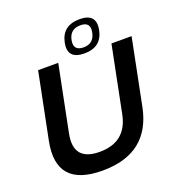

<svg xmlns="http://www.w3.org/2000/svg" viewBox="-158 -1028 1063 1159"><g transform="rotate(-20 373.5 -448.5)"><path d="M58.6 -274.4 143.6 -698.2H272.9L188 -274.4Q154.8 -107.4 325.7 -107.4Q496.6 -107.4 529.8 -274.4L614.7 -698.2H744.1L659.2 -274.4Q603.5 4.9 303.2 4.9Q2.9 4.9 58.6 -274.4ZM449.7 -733.4Q515.1 -733.4 528.3 -800.3Q541.5 -865.7 476.1 -865.7Q408.7 -865.7 395.5 -800.3Q382.3 -733.4 449.7 -733.4ZM351.6 -799.3Q372.1 -901.9 483.4 -901.9Q592.8 -901.9 572.3 -799.3Q551.8 -697.3 442.4 -697.3Q331.1 -697.3 351.6 -799.3Z"/></g></svg>

Font: Sansation
Style: Bold Italic
Weight: 700
Designer: Bernd Montag
Version: Version 1.301